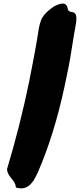

<svg xmlns="http://www.w3.org/2000/svg" viewBox="-20 -910 461 1064"><path d="M306 -886Q351 -902 356 -858Q360 -847 369.5 -845.5Q379 -844 388 -841Q408 -834 402 -786Q390 -721 376 -630.5Q362 -540 338 -432Q280 -162 189 47Q183 58 174.5 75.5Q166 93 152 108Q119 145 68 129Q68 107 43.5 79Q19 51 19 27Q92 -216 142 -460Q178 -642 184.5 -686Q191 -730 195.5 -754Q200 -778 207 -796.5Q214 -815 229 -832Q244 -849 265 -864.5Q286 -880 306 -886Z"/></svg>

Font: Knewave
Style: Regular
Weight: 400
Designer: Tyler Finck
Foundry: Tyler Finck
Version: Version 1.001